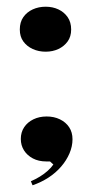

<svg xmlns="http://www.w3.org/2000/svg" viewBox="-20 -466 274 572"><path d="M77 86 72 74Q86 68 99 60Q112 52 122.5 42.5Q133 33 139 24L129 15H118Q95 15 78 6Q61 -3 51.5 -18Q42 -33 42 -52Q42 -72 52 -87Q62 -102 79.5 -110.5Q97 -119 119 -119Q141 -119 158.5 -110.5Q176 -102 186 -87Q196 -72 196 -51Q196 -30 187 -9Q178 12 162 30.5Q146 49 124.5 63Q103 77 77 86ZM116 -446Q137 -446 154 -438Q171 -430 181.5 -415Q192 -400 192 -378Q192 -357 181.5 -342.5Q171 -328 154 -320Q137 -312 116 -312Q95 -312 77.5 -320Q60 -328 49.5 -342.5Q39 -357 39 -378Q39 -400 49.5 -415Q60 -430 77.5 -438Q95 -446 116 -446Z"/></svg>

Font: Kalnia Medium
Style: Regular
Weight: 500
Designer: Frida Medrano
Foundry: Frida Medrano
Version: Version 1.105